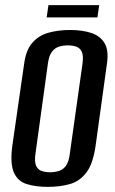

<svg xmlns="http://www.w3.org/2000/svg" viewBox="-20 -717 448 749"><path d="M166 12Q119 12 84 1Q49 -10 34 -44.5Q19 -79 28 -148L74 -467Q81 -521 105.5 -549.5Q130 -578 168 -589Q206 -600 253 -600Q301 -600 336 -588.5Q371 -577 388 -548.5Q405 -520 397 -467L353 -149Q343 -78 317 -44Q291 -10 253 1Q215 12 166 12ZM175 -45Q193 -45 209.5 -50Q226 -55 237 -70Q248 -85 252 -115L302 -470Q306 -500 299 -515Q292 -530 277.5 -535Q263 -540 245 -540Q226 -540 210 -535Q194 -530 182.5 -515Q171 -500 167 -470L118 -115Q114 -85 121 -70Q128 -55 142.5 -50Q157 -45 175 -45ZM162 -649 169 -697H367L360 -649Z"/></svg>

Font: Alumni Sans SemiBold
Style: Italic
Weight: 600
Italic angle: -8°
Version: Version 1.016